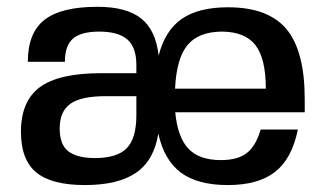

<svg xmlns="http://www.w3.org/2000/svg" viewBox="-20 -531 947 559"><path d="M490.2 -204.1Q497.1 -131.8 528.3 -98.4Q559.6 -64.9 623 -64.9Q671.9 -64.9 698.5 -85.4Q725.1 -106 738.8 -153.8H847.2Q830.1 -69.3 781.2 -30.8Q732.4 7.8 643.1 7.8Q555.7 7.8 506.8 -28.3Q458 -64.5 440.9 -142.1Q428.7 -64.5 376.5 -28.3Q324.2 7.8 227.1 7.8Q129.9 7.8 85.4 -29.1Q41 -65.9 41 -147Q41 -236.8 96.2 -277.3Q151.4 -317.9 273.9 -317.9H377V-341.8Q377 -394 350.3 -416.5Q323.7 -439 269 -439Q215.8 -439 192.4 -418.5Q168.9 -397.9 168.9 -351.1H61Q61 -435.1 109.4 -473.1Q157.7 -511.2 264.2 -511.2Q348.1 -511.2 390.9 -477.3Q433.6 -443.4 441.9 -369.1Q460.4 -442.4 509.3 -476.1Q558.1 -509.8 644 -509.8Q760.7 -509.8 814 -446.3Q867.2 -382.8 867.2 -242.2V-204.1ZM377 -251H288.1Q216.3 -251 185.1 -229Q153.8 -207 153.8 -157.2Q153.8 -108.9 179.9 -89.8Q206.1 -70.8 255.9 -70.8Q321.3 -70.8 349.1 -99.6Q377 -128.4 377 -194.8ZM625 -439H626Q557.6 -438.5 525.6 -399.4Q493.7 -360.4 489.7 -272.9H753.9Q753.9 -360.8 723.6 -399.7Q693.4 -438.5 626 -439H627Z"/></svg>

Font: Fivo Sans Modern Med
Style: Regular
Weight: 450
Designer: Alexander Slobzheninov
Foundry: Alexander Slobzheninov
Version: 1.0